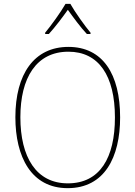

<svg xmlns="http://www.w3.org/2000/svg" viewBox="-20 -969 705 999"><path d="M346 -949H321C297 -907 246 -836 215 -799V-792H234C267 -828 306 -880 333 -918C361 -879 398 -828 432 -792H451V-799C423 -832 370 -906 346 -949ZM605 -358C605 -583 515 -725 336 -725C158 -725 60 -584 60 -359C60 -154 142 10 332 10C524 10 605 -151 605 -358ZM86 -359C86 -563 168 -700 336 -700C493 -700 578 -576 578 -358C578 -148 500 -15 333 -15C168 -15 86 -152 86 -359Z"/></svg>

Font: Noto Sans Sinhala SemiCondensed Thin
Style: Regular
Weight: 100
Width: 4
Designer: Jelle Bosma - Monotype Design Team
Foundry: Monotype Imaging Inc.
Version: Version 2.006